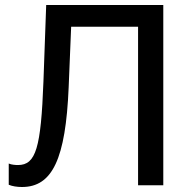

<svg xmlns="http://www.w3.org/2000/svg" viewBox="-20 -742 744 769"><path d="M533 -635V0H634V-722H165L154 -416C144 -150 124 -81 52 -81C43 -81 26 -82 15 -87V-2C29 4 49 7 68 7C190 7 243 -106 255 -392L265 -635Z"/></svg>

Font: Perun
Style: Regular
Weight: 400
Foundry: Copyright (c) Stefan Peev, Context Ltd, 2016
Version: Version 1.089